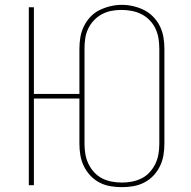

<svg xmlns="http://www.w3.org/2000/svg" viewBox="-20 -765 790 793"><path d="M483 8Q460 8 436 4Q412 0 391 -11Q370 -22 353.5 -39.5Q337 -57 326.5 -78.5Q316 -100 312 -123.5Q308 -147 308 -171V-358H120V0H99V-735H120V-377H308V-564Q308 -588 312 -611.5Q316 -635 326.5 -656.5Q337 -678 353.5 -695.5Q370 -713 391.5 -723.5Q413 -734 436.5 -739.5Q460 -745 483 -745Q507 -745 530.5 -739.5Q554 -734 575 -723.5Q596 -713 613 -695.5Q630 -678 640.5 -656.5Q651 -635 655 -611.5Q659 -588 659 -564V-171Q659 -147 655 -123.5Q651 -100 640.5 -78.5Q630 -57 613.5 -39.5Q597 -22 575.5 -11Q554 0 530.5 4Q507 8 483 8ZM483 -11Q505 -11 525.5 -15Q546 -19 565 -28.5Q584 -38 598.5 -54Q613 -70 622 -89Q631 -108 634.5 -129Q638 -150 638 -171V-564Q638 -586 634.5 -607Q631 -628 622 -647Q613 -666 598 -681.5Q583 -697 564 -706.5Q545 -716 524 -720Q503 -724 481 -724Q460 -724 439.5 -720Q419 -716 400.5 -706Q382 -696 367.5 -680.5Q353 -665 344 -646Q335 -627 332 -606Q329 -585 329 -564V-171Q329 -150 332.5 -129Q336 -108 345 -89Q354 -70 368.5 -54Q383 -38 401.5 -28.5Q420 -19 441 -15Q462 -11 483 -11Z"/></svg>

Font: Zed Sans Thin Extended
Style: Regular
Weight: 100
Width: 7
Designer: Belleve Invis
Foundry: Belleve Invis
Version: Version 1.0.0; ttfautohint (v1.8.4)